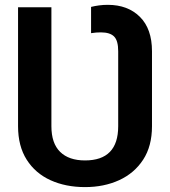

<svg xmlns="http://www.w3.org/2000/svg" viewBox="-20 -757 696 787"><path d="M328.5 9.9Q249.3 9.9 187.1 -18.3Q125 -46.5 89.5 -102.3Q54 -158 54 -239.7V-727.3H190.7V-239.7Q190.7 -169.7 226.4 -134.6Q262.1 -99.4 328.5 -99.4Q464.5 -99.4 464.5 -239.7V-546.9Q464.5 -590.6 447.6 -607.4Q430.8 -624.3 393.5 -624.3Q384.9 -624.3 374.1 -623.6Q363.3 -622.9 353.3 -621.1V-728.7Q369 -732.6 386.2 -734.9Q403.4 -737.2 421.9 -737.2Q503.9 -737.2 553.4 -688Q603 -638.8 603 -546.9V-239.7Q603 -158 566.8 -102.5Q530.5 -46.9 468.4 -18.5Q406.2 9.9 328.5 9.9Z"/></svg>

Font: Inter Zeller Semi Bold
Style: Regular
Weight: 600
Designer: Rasmus Andersson; Joe Bland
Foundry: zeller
Version: Version 3.015;git-dec3a8cb1